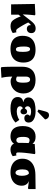

<svg xmlns="http://www.w3.org/2000/svg" viewBox="1556 -2436 1108 4259"><g transform="rotate(90 2109.5 -307.0)"><path d="M568 13Q521 13 489 1.5Q457 -10 433 -39Q409 -68 383 -120Q376 -135 369.5 -149.5Q363 -164 356.5 -180Q350 -196 343 -213L305 -162L306 0H77L68 -526L300 -538L320 -527Q314 -475 310.5 -436Q307 -397 305 -366.5Q303 -336 302 -309.5Q301 -283 301 -257L434 -428Q468 -472 495.5 -497Q523 -522 550.5 -533Q578 -544 611 -544Q661 -544 688 -519Q715 -494 715 -448Q715 -403 689 -376Q663 -349 619 -349Q579 -349 556 -374Q533 -399 541 -433Q534 -433 528 -431Q522 -429 516.5 -424Q511 -419 503 -410L479 -379Q494 -349 509 -320Q524 -291 541 -262Q558 -233 578 -200Q602 -161 616 -142.5Q630 -124 641.5 -118Q653 -112 669 -112Q676 -112 681 -113.5Q686 -115 697 -118L713 -36Q693 -21 668.5 -10Q644 1 618 7Q592 13 568 13Z M1063 14Q969 14 905 -17Q841 -48 808 -108Q775 -168 775 -256Q775 -349 810.5 -412.5Q846 -476 915.5 -509Q985 -542 1086 -542Q1178 -542 1241 -511.5Q1304 -481 1336 -421.5Q1368 -362 1368 -274Q1368 -180 1333 -116Q1298 -52 1230.5 -19Q1163 14 1063 14ZM1075 -107Q1107 -107 1119 -139Q1131 -171 1131 -256Q1131 -314 1125 -350.5Q1119 -387 1105.5 -404Q1092 -421 1071 -421Q1041 -421 1026.5 -389Q1012 -357 1012 -291Q1012 -188 1026 -147.5Q1040 -107 1075 -107Z M1490 227 1470 216Q1468 198 1465.5 158Q1463 118 1462 67.5Q1461 17 1461 -32V-245Q1461 -343 1494.5 -409Q1528 -475 1594 -508.5Q1660 -542 1758 -542Q1897 -542 1975.5 -470.5Q2054 -399 2054 -274Q2054 -191 2019 -126.5Q1984 -62 1922 -25.5Q1860 11 1780 11Q1758 11 1743 7Q1728 3 1714 -5Q1700 -13 1680 -25H1679Q1680 12 1681.5 44Q1683 76 1686.5 104.5Q1690 133 1694.5 160Q1699 187 1706 214ZM1740 -111Q1768 -111 1784 -126.5Q1800 -142 1807.5 -178Q1815 -214 1815 -274Q1815 -351 1798.5 -386Q1782 -421 1746 -421Q1715 -421 1697 -396.5Q1679 -372 1679 -328V-130Q1688 -124 1698 -120Q1708 -116 1719 -113.5Q1730 -111 1740 -111Z M2383 14Q2303 14 2247 -4.5Q2191 -23 2162 -59Q2133 -95 2133 -146Q2133 -199 2161 -230Q2189 -261 2243 -268V-272Q2195 -282 2168.5 -310.5Q2142 -339 2142 -381Q2142 -436 2175 -471.5Q2208 -507 2275 -525Q2342 -543 2444 -543Q2561 -543 2630 -502Q2699 -461 2699 -391Q2699 -344 2673 -318.5Q2647 -293 2597 -293Q2563 -293 2541.5 -313.5Q2520 -334 2520 -365Q2520 -370 2523 -376.5Q2526 -383 2533 -393.5Q2540 -404 2551 -419Q2535 -431 2509 -437Q2483 -443 2449 -443Q2400 -443 2369 -422Q2338 -401 2338 -367Q2338 -345 2349.5 -328.5Q2361 -312 2383 -304Q2400 -330 2417 -342.5Q2434 -355 2454 -355Q2483 -355 2500 -335Q2517 -315 2517 -281Q2517 -248 2500 -228Q2483 -208 2454 -208Q2434 -208 2415.5 -222Q2397 -236 2383 -261Q2362 -252 2350 -235Q2338 -218 2338 -198Q2338 -163 2368 -144Q2398 -125 2453 -125Q2486 -125 2518 -131.5Q2550 -138 2581 -150.5Q2612 -163 2640 -182L2699 -98Q2662 -61 2615 -36Q2568 -11 2510 1.5Q2452 14 2383 14ZM2454 -584 2411 -606 2453 -762Q2464 -805 2483 -823Q2502 -841 2536 -841Q2568 -841 2592.5 -822Q2617 -803 2627 -770V-751Z M3010 14Q2932 14 2880.5 -16.5Q2829 -47 2803 -108Q2777 -169 2777 -261Q2777 -393 2839.5 -468Q2902 -543 3011 -543Q3068 -543 3103.5 -528Q3139 -513 3167 -476H3169L3176 -524L3379 -537L3399 -525Q3389 -457 3382 -402.5Q3375 -348 3370.5 -303.5Q3366 -259 3364 -222.5Q3362 -186 3362 -153Q3362 -139 3365.5 -130Q3369 -121 3376.5 -116.5Q3384 -112 3396 -112Q3404 -112 3411.5 -113.5Q3419 -115 3429 -118L3445 -36Q3417 -13 3377 0.5Q3337 14 3296 14Q3249 14 3214.5 -7Q3180 -28 3168 -64H3167Q3153 -40 3129.5 -22.5Q3106 -5 3075.5 4.5Q3045 14 3010 14ZM3092 -116Q3113 -116 3126.5 -127.5Q3140 -139 3150 -165Q3150 -202 3150 -232.5Q3150 -263 3150.5 -289.5Q3151 -316 3152 -339.5Q3153 -363 3154 -386Q3141 -398 3125 -404Q3109 -410 3092 -410Q3067 -410 3050 -395Q3033 -380 3025 -348.5Q3017 -317 3017 -269Q3017 -213 3024.5 -179.5Q3032 -146 3048.5 -131Q3065 -116 3092 -116Z M3802 14Q3709 14 3641.5 -18Q3574 -50 3537.5 -109.5Q3501 -169 3501 -250Q3501 -341 3543 -405Q3585 -469 3665 -503.5Q3745 -538 3858 -539L4174 -543V-385L4155 -374L4002 -394V-392Q4034 -379 4055.5 -356.5Q4077 -334 4088.5 -304Q4100 -274 4100 -236Q4100 -160 4063.5 -103.5Q4027 -47 3960 -16.5Q3893 14 3802 14ZM3812 -97Q3843 -97 3861.5 -135.5Q3880 -174 3880 -238Q3880 -295 3867.5 -335.5Q3855 -376 3832 -394H3824Q3781 -394 3759.5 -359Q3738 -324 3738 -253Q3738 -204 3746.5 -169Q3755 -134 3772 -115.5Q3789 -97 3812 -97Z"/></g></svg>

Font: Literata Variable Black
Style: Regular
Weight: 900
Designer: Latin by Veronika Burian and Jose Scaglione. Greek by Irene Vlachou. Cyrillic by Vera Evstafieva.
Foundry: TypeTogether
Version: Version 3.021